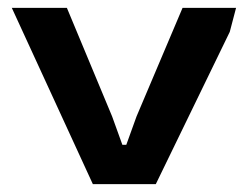

<svg xmlns="http://www.w3.org/2000/svg" viewBox="-20 -468 630 488"><path d="M10 -448H150L265 -172L291 -100H301L327 -172L444 -448H580L564 -387L376 0H216Z"/></svg>

Font: Gold
Style: Regular
Weight: 400
Designer: jaiki
Version: Version 1.000